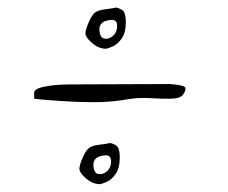

<svg xmlns="http://www.w3.org/2000/svg" viewBox="-20 -529 591 497"><path d="M419.9 -311.5Q460 -308.6 460 -300.8Q460 -299.8 460 -298.8Q460 -292 453.1 -283.2Q445.3 -273.4 418.9 -273.4Q392.6 -273.4 379.9 -274.4Q367.2 -275.4 347.7 -275.4Q328.1 -275.4 294.9 -269.5Q259.8 -264.6 226.6 -264.6Q226.6 -264.6 211.9 -264.6Q181.6 -264.6 136.7 -267.6Q80.1 -271.5 68.4 -273.4V-289.1Q68.4 -293 73.2 -296.9Q78.1 -300.8 90.8 -303.7Q103.5 -306.6 120.6 -308.6Q137.7 -310.5 165 -310.5ZM214.8 -420.9Q201.2 -433.6 201.2 -442.9Q201.2 -452.1 210 -472.2Q218.8 -492.2 227.5 -497.6Q236.3 -502.9 249 -504.4Q261.7 -505.9 269.5 -507.3Q277.3 -508.8 280.3 -509.3Q283.2 -509.8 294.4 -504.4Q305.7 -499 305.7 -471.7Q305.7 -444.3 294.9 -429.2Q284.2 -414.1 271.5 -408.7Q258.8 -403.3 254.4 -402.8Q250 -402.3 239.3 -405.3Q228.5 -408.2 214.8 -420.9ZM269.5 -477.5H268.6Q237.3 -475.6 237.3 -453.1Q237.3 -444.3 240.7 -436.5Q244.1 -428.7 254.4 -428.7Q264.6 -428.7 273.9 -437.5Q283.2 -446.3 283.2 -461.9Q283.2 -477.5 269.5 -477.5ZM199.2 -70.3Q185.5 -83 185.5 -92.3Q185.5 -101.6 194.3 -121.6Q203.1 -141.6 211.9 -147Q220.7 -152.3 233.4 -153.8Q246.1 -155.3 253.9 -156.7Q261.7 -158.2 264.6 -158.7Q267.6 -159.2 278.8 -153.8Q290 -148.4 290 -121.1Q290 -93.8 279.3 -78.6Q268.6 -63.5 255.9 -58.1Q243.2 -52.7 238.8 -52.2Q234.4 -51.8 223.6 -54.7Q212.9 -57.6 199.2 -70.3ZM253.9 -127H252.9Q221.7 -125 221.7 -102.5Q221.7 -93.8 225.1 -85.9Q228.5 -78.1 238.8 -78.1Q249 -78.1 258.3 -86.9Q267.6 -95.7 267.6 -111.3Q267.6 -127 253.9 -127Z"/></svg>

Font: Drukaatie burti
Style: Thin
Weight: 100
Version: Version 0.14